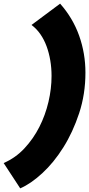

<svg xmlns="http://www.w3.org/2000/svg" viewBox="-77 -897 489 1054"><path d="M34 137 -57 -2Q8 -30 57 -82.5Q106 -135 139 -200Q172 -265 189 -337.5Q206 -410 206 -480Q206 -524 199 -565.5Q192 -607 178.5 -643.5Q165 -680 144.5 -709.5Q124 -739 96 -760L253 -877Q323 -798 357.5 -701Q392 -604 392 -498Q392 -380 357.5 -275.5Q323 -171 270.5 -87.5Q218 -4 155 54Q92 112 34 137Z"/></svg>

Font: Bangers
Style: Regular
Weight: 400
Designer: vernon adams
Foundry: Vernon Adams
Version: Version 2.000